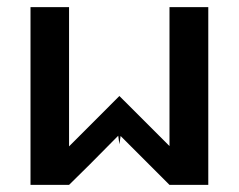

<svg xmlns="http://www.w3.org/2000/svg" viewBox="-20 -520 673 540"><path d="M456.7 -109.2V-500H565.8V0H456.7L319.2 -137.5L315.8 -114.2L312.5 -138.3Q220.8 -45 174.2 0H65.8V-500H174.2V-108.3L315.8 -250Z"/></svg>

Font: 0xA000
Style: Bold
Weight: 700
Version: Version 0.1